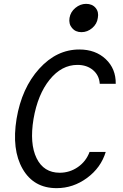

<svg xmlns="http://www.w3.org/2000/svg" viewBox="-20 -967 640 997"><path d="M445 -178H529Q504 -96 432 -43Q360 10 274 10Q155 10 97.5 -90Q40 -190 66 -350Q93 -510 183.5 -610Q274 -710 392 -710Q476 -710 529 -660Q582 -610 581 -532H498Q495 -576 463 -603Q431 -630 382 -630Q300 -630 238 -553.5Q176 -477 154 -349Q133 -221 170 -145.5Q207 -70 290 -70Q342 -70 384.5 -99.5Q427 -129 445 -178ZM427 -947Q459 -947 476.5 -926Q494 -905 488 -874Q484 -843 459 -821.5Q434 -800 403 -800Q372 -800 354 -821.5Q336 -843 341 -874Q346 -905 371.5 -926Q397 -947 427 -947Z"/></svg>

Font: CommitMono
Style: Italic
Weight: 400
Monospace: yes
Designer: Eigil Nikolajsen
Foundry: Eigil Nikolajsen
Version: Version 1.143